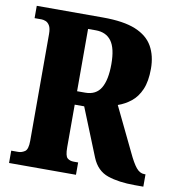

<svg xmlns="http://www.w3.org/2000/svg" viewBox="-80 -786 789 859"><g transform="rotate(10 314.0 -357.0)"><path d="M18 0V-56H50Q65 -56 79.5 -65.5Q94 -75 94 -114V-599Q94 -625 86.5 -637.5Q79 -650 68.5 -654Q58 -658 50 -658H18V-714H319Q413 -714 467.5 -691.5Q522 -669 546 -626.5Q570 -584 570 -525Q570 -468 554 -431Q538 -394 511 -372.5Q484 -351 452 -340L548 -141Q569 -96 585.5 -76Q602 -56 622 -56H628V0H589Q516 0 466 -17Q416 -34 393 -90L305 -308H262V-114Q262 -75 273 -65.5Q284 -56 302 -56H322V0ZM299 -369Q348 -369 370 -406Q392 -443 392 -515Q392 -587 368 -619.5Q344 -652 297 -652H262V-369Z"/></g></svg>

Font: Noto Serif Thai ExtraCondensed Black
Style: Regular
Weight: 900
Width: 2
Designer: Monotype Design Team
Foundry: Monotype Imaging Inc.
Version: Version 2.002; ttfautohint (v1.8.4.7-5d5b)